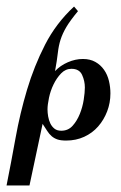

<svg xmlns="http://www.w3.org/2000/svg" viewBox="-44 -422 369 586"><path d="M194 -388Q170 -359 158.5 -339.5Q147 -320 141 -301.5Q135 -283 132.5 -260.5Q130 -238 124 -205Q140 -222 163 -232Q186 -242 209 -242Q231 -242 247 -233Q263 -224 273.5 -209Q284 -194 288.5 -175Q293 -156 293 -137Q293 -108 283 -82Q273 -56 255.5 -36Q238 -16 213 -4.5Q188 7 158 7Q141 7 131 3.5Q121 0 113.5 -6.5Q106 -13 100 -22.5Q94 -32 86 -44L46 144H-24Q-10 74 3.5 -1Q17 -76 38.5 -148Q60 -220 93.5 -285.5Q127 -351 182 -402ZM143 -23Q164 -23 177.5 -38Q191 -53 199.5 -74Q208 -95 211.5 -117.5Q215 -140 215 -155Q215 -175 206.5 -193.5Q198 -212 174 -212Q156 -212 142.5 -198Q129 -184 119.5 -164.5Q110 -145 105.5 -123.5Q101 -102 101 -88Q101 -78 103 -66.5Q105 -55 109.5 -45.5Q114 -36 122 -29.5Q130 -23 143 -23Z"/></svg>

Font: Lucien Schoenschriftv CAT
Style: Regular
Weight: 400
Designer: Lucian Bernhard 1928
Foundry: CAT-Fonts Peter Wiegel
Version: Version 1.000